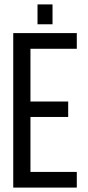

<svg xmlns="http://www.w3.org/2000/svg" viewBox="-20 -850 400 870"><path d="M150 -830V-740H218V-830ZM118 -390V-629H328V-700H40V0H328V-71H118V-320H289V-390Z"/></svg>

Font: VL Bebas Neue Regular
Style: Regular
Weight: 400
Designer: Ryoichi Tsunekawa
Foundry: Ryoichi Tsunekawa
Version: Version 001.003